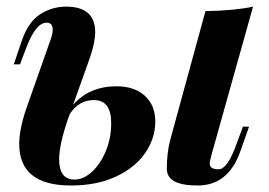

<svg xmlns="http://www.w3.org/2000/svg" viewBox="-20 -551 820 585"><path d="M160.2 -65.4Q160.2 -3.9 207 -3.9Q234.4 -3.9 260.3 -27.6Q286.1 -51.3 302.5 -90.8Q318.8 -130.4 318.8 -175.8Q318.8 -246.1 266.1 -246.1Q220.7 -246.1 192.9 -204.1L188 -190.9Q160.2 -110.8 160.2 -65.4ZM499 -126 606 -517.1Q694.8 -518.6 751 -530.8L626 -85Q619.1 -61 619.1 -52.2Q619.1 -35.2 646.2 -35.2Q673.3 -35.2 701.2 -113.8L720.2 -165H738.8L711.9 -88.9Q675.3 14.2 582 14.2Q488.3 14.2 488.3 -36.4Q488.3 -86.9 499 -126ZM335 -288.1Q389.2 -288.1 421.1 -259.3Q453.1 -230.5 453.1 -180.2Q453.1 -129.9 422.6 -85.2Q392.1 -40.5 333.7 -13.2Q275.4 14.2 195.8 14.2Q38.6 14.2 38.6 -112.3Q38.6 -157.2 60.1 -220.2L134.8 -432.1Q140.6 -449.2 140.6 -460.9Q140.6 -481.9 122.1 -481.9Q88.4 -481.9 59.1 -402.8L41 -355H22L46.9 -428.2Q66.4 -484.4 102.5 -507.6Q138.7 -530.8 181.2 -530.8Q270 -530.8 270 -453.1Q270 -420.4 252.9 -372.1L202.6 -231.4Q252.4 -288.1 335 -288.1Z"/></svg>

Font: PlayfairDisplay-BoldItalic
Style: Bold Italic
Weight: 700
Italic angle: -14.9847°
Designer: Claus Eggers Sørensen
Foundry: Claus Eggers Sørensen
Version: Version 1.002;PS 001.002;hotconv 1.0.70;makeotf.lib2.5.58329